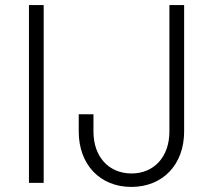

<svg xmlns="http://www.w3.org/2000/svg" viewBox="-20 -720 833 756"><path d="M94 0H152V-700H94ZM497 16C621 16 705 -72 705 -202V-700H647V-202C647 -103 587 -37 498 -37C408 -37 348 -103 348 -202V-270H290V-202C290 -72 374 16 497 16Z"/></svg>

Font: Uncut Sans Light
Style: Regular
Weight: 300
Designer: Kasper Nordkvist
Foundry: UNCUT.wtf
Version: Version 1.304;Glyphs 3.2 (3246)